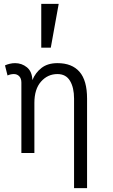

<svg xmlns="http://www.w3.org/2000/svg" viewBox="-20 -793 586 995"><path d="M147.9 -377.9Q163.1 -416 195.1 -440.9Q227.1 -465.8 277.8 -465.8Q353 -465.8 392.1 -420.9Q431.2 -376 431.2 -282.2V182.1H363.8V-282.2Q363.8 -338.9 342.8 -374Q321.8 -409.2 277.8 -409.2Q227.1 -409.2 192.6 -370.1Q158.2 -331.1 158.2 -259.8V0H90.8V-365.2Q90.8 -386.2 79.8 -397.7Q68.8 -409.2 51.8 -409.2Q35.2 -409.2 19 -401.9L5.9 -454.1Q16.1 -459 30 -462.4Q43.9 -465.8 58.1 -465.8Q92.8 -465.8 119.4 -444.3Q146 -422.9 147.9 -377.9ZM284.2 -772.9 243.2 -545.9H193.8V-772.9Z"/></svg>

Font: Anonymous Pro
Style: Regular
Weight: 400
Monospace: yes
Designer: Mark Simonson
Version: Version 1.002